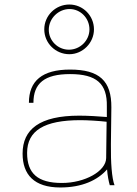

<svg xmlns="http://www.w3.org/2000/svg" viewBox="-20 -820 607 850"><path d="M450 -120C449 -62 356 -10 254 -10C147 -10 100 -52 100 -143C100 -242 176 -288 336 -288C366 -288 417 -285 452 -281ZM285 -600C236 -600 196 -640 196 -688C196 -739 239 -780 288 -780C336 -780 376 -740 376 -690C376 -641 335 -600 285 -600ZM80 -140C80 -47 131 10 247 10C343 10 412 -22 454 -70C456 -42 461 -18 466 0H487C475 -31 470 -100 471 -182L473 -344C474 -462 420 -512 290 -512C167 -512 108 -462 108 -365H128C128 -451 177 -492 290 -492C407 -492 455 -450 453 -349V-302C419 -305 367 -308 331 -308C156 -308 80 -248 80 -140ZM287 -800C226 -800 176 -751 176 -690C176 -629 226 -580 287 -580C346 -580 396 -630 396 -690C396 -751 347 -800 287 -800Z"/></svg>

Font: Perun Thin
Style: Regular
Weight: 100
Foundry: Copyright (c) Stefan Peev, Context Ltd, 2016
Version: Version 1.089